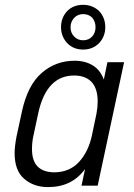

<svg xmlns="http://www.w3.org/2000/svg" viewBox="-20 -762 550 788"><path d="M40 -133.8Q40 -160.2 47.9 -202.1L70.3 -305.7Q93.8 -413.1 151.4 -462.9Q209 -512.7 286.1 -512.7Q330.1 -512.7 361.3 -493.2Q391.6 -474.6 406.2 -435.5L420.9 -506.8H489.3L380.9 0H314.5L329.1 -68.4Q275.4 5.9 177.7 5.9Q118.2 5.9 79.1 -28.3Q40 -61.5 40 -133.8ZM357.4 -207 376 -295.9Q380.9 -322.3 380.9 -345.7Q380.9 -396.5 357.4 -423.8Q332 -452.1 284.2 -452.1Q171.9 -452.1 137.7 -300.8L117.2 -205.1Q111.3 -179.7 111.3 -149.4Q111.3 -56.6 201.2 -54.7Q264.6 -54.7 303.7 -96.7Q342.8 -138.7 357.4 -207ZM230.5 -650.4Q230.5 -689.5 255.9 -716.8Q281.2 -742.2 321.3 -742.2Q359.4 -742.2 386.7 -716.8Q412.1 -689.5 412.1 -650.4Q412.1 -612.3 386.7 -585Q360.4 -558.6 321.3 -558.6Q281.2 -558.6 255.9 -585Q230.5 -612.3 230.5 -650.4ZM358.4 -689.5Q343.8 -704.1 321.3 -704.1Q298.8 -704.1 284.2 -688.5Q269.5 -671.9 269.5 -650.4Q269.5 -627 284.2 -612.3Q298.8 -596.7 321.3 -596.7Q343.8 -596.7 358.4 -612.3Q372.1 -627.9 372.1 -650.4Q372.1 -672.9 358.4 -689.5Z"/></svg>

Font: Dinish
Style: Italic
Weight: 400
Italic angle: -12°
Designer: Bert Driehuis
Foundry: Playbeing
Version: Version 3.002; git-62d0f29-release